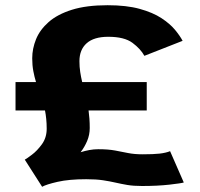

<svg xmlns="http://www.w3.org/2000/svg" viewBox="-20 -702 768 736"><path d="M141.5 14 75 -90Q82 -93.5 102.2 -108.8Q122.5 -124 140.8 -149.2Q159 -174.5 159 -208.5Q159 -228.5 157.2 -246Q155.5 -263.5 152.5 -278.5H39.5V-387.5H118Q112 -407 107.8 -429.2Q103.5 -451.5 103.5 -478.5Q103.5 -515.5 118.2 -551.8Q133 -588 166.5 -617.5Q200 -647 255.5 -664.5Q311 -682 392.5 -682Q465 -682 515.5 -668Q566 -654 598.8 -632.5Q631.5 -611 650.8 -587.8Q670 -564.5 680 -545.5L533.5 -488Q519 -514.5 487.8 -537.8Q456.5 -561 395 -561Q340 -561 312.2 -536.2Q284.5 -511.5 284.5 -467.5Q284.5 -445.5 287.5 -426Q290.5 -406.5 295 -387.5H542.5V-278.5H319.5Q321.5 -263.5 322.8 -246.8Q324 -230 324 -211.5Q324 -185 314 -161.5Q304 -138 289 -118.5Q305 -123.5 322.2 -126.8Q339.5 -130 356.5 -130Q395 -130 421.5 -125Q448 -120 471.8 -115.2Q495.5 -110.5 527 -110.5Q568.5 -110.5 592.2 -113.2Q616 -116 632 -122.5L684.5 -2.5Q676 0.5 629.8 5.8Q583.5 11 524.5 11Q491.5 11 468 7Q444.5 3 422.8 -2Q401 -7 374.8 -11Q348.5 -15 310.5 -15Q244.5 -15 200.8 -5Q157 5 141.5 14Z"/></svg>

Font: Anybody ExtraExpanded Regular
Style: Bold
Weight: 700
Width: 8
Designer: Tyler Finck
Foundry: Etcetera Type Company
Version: Version 1.010; ttfautohint (v1.8.3) -l 8 -r 50 -G 200 -x 14 